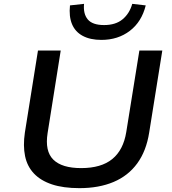

<svg xmlns="http://www.w3.org/2000/svg" viewBox="-20 -967 893 996"><path d="M392 9Q308 9 249.5 -10.5Q191 -30 156 -67Q121 -104 110 -157.5Q99 -211 109 -279L177 -705H295L227 -277Q212 -183 256.5 -139Q301 -95 401 -95Q505 -95 562.5 -142Q620 -189 635 -282L703 -705H822L754 -280Q739 -184 692 -119.5Q645 -55 569 -23Q493 9 392 9ZM506 -760Q448 -760 409 -781Q370 -802 353.5 -842Q337 -882 343 -939L416 -947Q411 -895 435.5 -866Q460 -837 520 -837Q580 -837 616 -867Q652 -897 666 -947L736 -939Q715 -854 653.5 -807Q592 -760 506 -760Z"/></svg>

Font: Nunito Sans 7pt SemiExpanded SemiBold
Style: Italic
Weight: 600
Width: 6
Italic angle: -9°
Designer: Vernon Adams
Foundry: Vernon Adams
Version: Version 3.101;gftools[0.9.27]